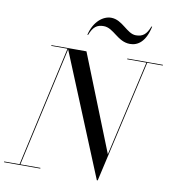

<svg xmlns="http://www.w3.org/2000/svg" viewBox="-137 -1066 1053 1166"><g transform="rotate(10 389.0 -483.5)"><path d="M418 -919C480.5 -919 515.5 -840 593 -840C642 -840 688 -872 708 -967H703.5C684 -915.5 661 -898 619 -898C563.5 -898 524.5 -977 454 -977C405 -977 349 -935 329 -850H333.5C353.5 -901.5 376 -919 418 -919ZM-35 -4.5V0H188.5V-4.5H65L229.5 -742.5L539 10H544.5L716.5 -745.5H812.5V-750H593V-745.5H711.5L577.5 -157L341 -750H125V-745.5H225L60 -4.5Z"/></g></svg>

Font: Bodoni* 36pt
Style: Italic
Weight: 400
Italic angle: -13°
Version: Version 2.3